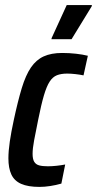

<svg xmlns="http://www.w3.org/2000/svg" viewBox="-20 -726 381 754"><path d="M135 8Q90 8 63 -4Q36 -16 24.5 -41Q13 -66 13 -104Q13 -133 18.5 -170.5Q24 -208 34 -254Q50 -329 65.5 -380Q81 -431 101.5 -461Q122 -491 151.5 -504.5Q181 -518 224 -518Q252 -518 278.5 -515Q305 -512 325 -507L308 -430Q294 -433 276 -435Q258 -437 244 -437Q220 -437 203.5 -430.5Q187 -424 175 -405.5Q163 -387 152.5 -351.5Q142 -316 130 -256Q120 -207 114 -175Q108 -143 108 -122Q108 -101 114.5 -90.5Q121 -80 134 -76.5Q147 -73 168 -73Q184 -73 202.5 -75Q221 -77 236 -80L221 -5Q200 1 177.5 4.5Q155 8 135 8ZM182 -572 183 -577 242 -706H341L340 -701L261 -572Z"/></svg>

Font: Saira ExtraCondensed SemiBold
Style: Italic
Weight: 600
Width: 2
Italic angle: -12°
Designer: Hector Gatti with collaboration of the Omnibus-Type team
Foundry: Omnibus-Type
Version: Version 1.101